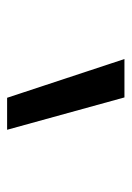

<svg xmlns="http://www.w3.org/2000/svg" viewBox="65 -877 370 540"><g transform="rotate(90 250.0 -607.0)"><path d="M255 -442 146 -772H254L345 -442Z"/></g></svg>

Font: Iosevka Term Curly Medium
Style: Regular
Weight: 500
Designer: Belleve Invis
Foundry: Belleve Invis
Version: Version 32.3.0